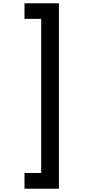

<svg xmlns="http://www.w3.org/2000/svg" viewBox="-20 -954 524 1160"><path d="M336 186H128V91H229V-840H128V-934H336Z"/></svg>

Font: IBM-Poppins
Style: Poppins-Medium
Weight: 500
Designer: Mike Abbink, Paul van der Laan, Pieter van Rosmalen, Ben Mitchell, Mark Frömberg
Foundry: Bold Monday
Version: Version 1.1